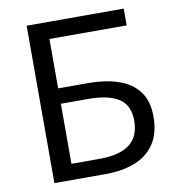

<svg xmlns="http://www.w3.org/2000/svg" viewBox="-82 -807 812 881"><g transform="rotate(-10 324.0 -366.5)"><path d="M100.6 0V-733.4H552.8V-655.2H193V-425.1H333.9Q411.9 -425.1 472.6 -404.9Q533.2 -384.7 567.3 -340Q601.4 -295.4 601.4 -221.5Q601.4 -145.9 569.2 -96.8Q537 -47.6 478.2 -23.8Q419.4 0 338.3 0ZM193 -73.6H323Q416.9 -73.6 463.9 -108.8Q511 -144.1 511 -219.1Q511 -291.1 462.6 -322.3Q414.3 -353.4 319.9 -353.4H193Z"/></g></svg>

Font: Noto Sans JP
Style: Regular
Weight: 100
Designer: Ryoko NISHIZUKA 西塚涼子 (kana, bopomofo & ideographs); Paul D. Hunt (Latin, Greek & Cyrillic); Sandoll Communications 산돌커뮤니
Foundry: Adobe
Version: Version 2.004;hotconv 1.0.118;makeotfexe 2.5.65603